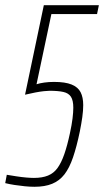

<svg xmlns="http://www.w3.org/2000/svg" viewBox="-36 -708 399 736"><path d="M96 8Q79 8 59 6Q39 4 19.5 1Q0 -2 -16 -6L-10 -38Q8 -35 27.5 -32Q47 -29 64.5 -27.5Q82 -26 94 -26Q126 -26 148 -35Q170 -44 184.5 -64Q199 -84 210.5 -117Q222 -150 232 -197Q239 -229 242 -253.5Q245 -278 245 -295Q245 -323 236 -337Q227 -351 207 -355.5Q187 -360 154 -360Q146 -360 132 -358.5Q118 -357 99.5 -353.5Q81 -350 60 -345L132 -688H343L336 -654H161L104 -385Q116 -389 133.5 -391.5Q151 -394 171 -394Q214 -394 238.5 -384Q263 -374 273 -354.5Q283 -335 283 -305Q283 -284 279.5 -259Q276 -234 270 -204Q258 -146 244 -105Q230 -64 211 -39.5Q192 -15 164 -3.5Q136 8 96 8Z"/></svg>

Font: Saira ExtraCondensed Thin
Style: Italic
Weight: 250
Width: 2
Italic angle: -12°
Designer: Hector Gatti with collaboration of the Omnibus-Type team
Foundry: Omnibus-Type
Version: Version 1.101